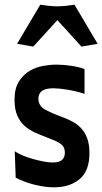

<svg xmlns="http://www.w3.org/2000/svg" viewBox="-20 -788 437 820"><path d="M205 -94Q233 -94 245 -105Q257 -116 257 -136Q257 -149 252.5 -158Q248 -167 238.5 -174Q229 -181 214 -187.5Q199 -194 178 -202Q154 -211 129.5 -222Q105 -233 85.5 -250Q66 -267 54 -294Q42 -321 42 -362Q42 -410 60.5 -439.5Q79 -469 106 -485Q133 -501 164 -506.5Q195 -512 221 -512Q250 -512 284 -507Q318 -502 341 -493V-387Q324 -393 305 -397.5Q286 -402 268 -405Q250 -408 234 -409.5Q218 -411 208 -411Q144 -411 144 -367Q144 -336 172 -320.5Q200 -305 241 -290Q266 -281 288 -269.5Q310 -258 326.5 -240.5Q343 -223 352.5 -197Q362 -171 362 -134Q362 -58 320 -23Q278 12 211 12Q175 12 132 2Q89 -8 47 -29L43 -142Q56 -133 76 -124.5Q96 -116 119 -109.5Q142 -103 164.5 -98.5Q187 -94 205 -94ZM152 -768Q163 -766 185 -763.5Q207 -761 225 -761Q243 -761 265 -763.5Q287 -766 298 -768L397 -601L328 -589L225 -702L122 -589L53 -601Z"/></svg>

Font: CantoraOne
Style: Regular
Weight: 400
Designer: Pablo Impallari, Rodrigo Fuenzalida
Foundry: Pablo Impallari
Version: Version 1.001; ttfautohint (v0.8) -G 200 -r 50